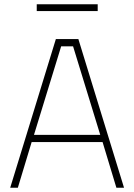

<svg xmlns="http://www.w3.org/2000/svg" viewBox="-20 -884 632 904"><path d="M28 0 243 -700H349L564 0H528L463 -215H129L64 0ZM268 -666 140 -249H452L324 -666ZM153 -832V-864H440V-832Z"/></svg>

Font: Titillium Web ExtraLight
Style: Regular
Weight: 275
Version: Version 1.002;PS 57.000;hotconv 1.0.70;makeotf.lib2.5.55311